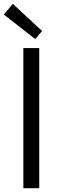

<svg xmlns="http://www.w3.org/2000/svg" viewBox="-20 -983 327 1003"><path d="M102 0V-732H185V0ZM164 -779 0 -907 47 -963 200 -821Z"/></svg>

Font: Source Han Sans SC Normal
Style: Regular
Weight: 350
Designer: Ryoko NISHIZUKA 西塚涼子 (kana, bopomofo & ideographs); Paul D. Hunt (Latin, Greek & Cyrillic); Sandoll Communications 산돌커뮤니
Foundry: Adobe
Version: Version 2.004;hotconv 1.0.118;makeotfexe 2.5.65603